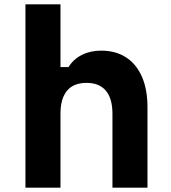

<svg xmlns="http://www.w3.org/2000/svg" viewBox="-20 -868 790 888"><path d="M97.7 0V-848H259.7V-557.9H297.1Q319.2 -593.9 358.4 -613.9Q397.7 -633.8 447.4 -633.8Q515.2 -633.8 563 -602.7Q610.7 -571.6 636.4 -513.1Q662.1 -454.7 662.1 -371.5V0H500.1V-341.5Q500.1 -412.4 469.6 -448.6Q439.1 -484.7 380.3 -484.7Q320.6 -484.7 290.2 -448.6Q259.7 -412.4 259.7 -341.5V0Z"/></svg>

Font: Martian Mono SemiExpanded
Style: Regular
Weight: 400
Width: 6
Monospace: yes
Designer: Roman Shamin
Foundry: Evil Martians
Version: Version 1.000